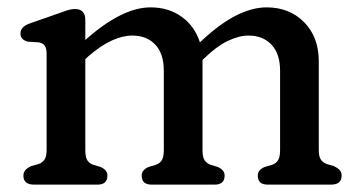

<svg xmlns="http://www.w3.org/2000/svg" viewBox="-20 -501 977 521"><path d="M211.5 -446.5V-392.5Q311 -481 388.5 -481Q437.5 -481 473 -455.5Q508.5 -430 522.5 -386Q574 -435 618.8 -458Q663.5 -481 703.5 -481Q765.5 -481 805.2 -440.8Q845 -400.5 845 -335V-93.5Q845 -76 851 -67.5Q857 -59 868 -55.5L885.5 -50.5Q896 -45.5 901.5 -39.8Q907 -34 907 -24.5Q907 0 878 0H706.5Q679.5 0 679.5 -24.5Q679.5 -40 698.5 -48L717.5 -53.5Q728.5 -57 734.2 -65.8Q740 -74.5 740 -93.5V-309Q740 -355.5 716.5 -380Q693 -404.5 654.5 -404.5Q628.5 -404.5 598.2 -390Q568 -375.5 535 -343.5L529.5 -338.5Q529.5 -337 529.5 -335V-93.5Q529.5 -74.5 535.2 -66Q541 -57.5 552.5 -53.5L570.5 -48Q589.5 -40 589.5 -24.5Q589.5 0 562.5 0H391.5Q364.5 0 364.5 -24.5Q364.5 -40 383.5 -48L402 -53.5Q413 -57 418.8 -65.8Q424.5 -74.5 424.5 -93.5V-309Q424.5 -355.5 401.2 -380Q378 -404.5 339 -404.5Q313 -404.5 283.2 -391Q253.5 -377.5 219.5 -348L211.5 -340.5V-93.5Q211.5 -74.5 217.2 -65.8Q223 -57 234 -53.5L252.5 -48Q271.5 -40 271.5 -24.5Q271.5 0 244.5 0H72.5Q43.5 0 43.5 -24.5Q43.5 -41 65 -50.5L83.5 -55.5Q94.5 -59 100.5 -67.5Q106.5 -76 106.5 -93.5V-354Q106.5 -370.5 101.2 -377.2Q96 -384 86 -386L55 -388Q35.5 -393.5 35.5 -410Q35.5 -428.5 61 -437.5L135.5 -463.5Q150 -469 161.8 -472.8Q173.5 -476.5 183.5 -476.5Q211.5 -476.5 211.5 -446.5Z"/></svg>

Font: Fraunces 9pt S100
Style: Regular
Weight: 400
Version: Version 1.000; ttfautohint (v1.8.3)